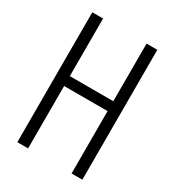

<svg xmlns="http://www.w3.org/2000/svg" viewBox="-178 -838 855 941"><g transform="rotate(30 250.0 -367.5)"><path d="M66 0V-735H127V-409H373V-735H434V0H373V-353H127V0Z"/></g></svg>

Font: Iosevka Custom Light
Style: Regular
Weight: 300
Monospace: yes
Designer: Belleve Invis
Foundry: Belleve Invis
Version: Version 27.3.5